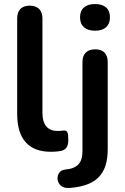

<svg xmlns="http://www.w3.org/2000/svg" viewBox="-20 -741 618 950"><path d="M450 -589C498 -589 524 -613 524 -655C524 -698 498 -721 450 -721C403 -721 376 -698 376 -655C376 -613 403 -589 450 -589ZM232 10C246 10 261 9 275 7C306 3 318 -15 318 -49C318 -87 313 -97 294 -95C285 -94 276 -93 265 -93C217 -93 190 -122 190 -183V-650C190 -691 167 -713 127 -713C87 -713 65 -691 65 -650V-177C65 -54 121 10 232 10ZM324 189C453 179 513 125 513 -4V-434C513 -475 491 -497 451 -497C411 -497 388 -475 388 -434V7C388 66 362 93 302 98C248 103 250 195 324 189Z"/></svg>

Font: Nunito
Style: Bold
Weight: 700
Designer: Vernon Adams
Foundry: Vernon Adams
Version: Version 3.602